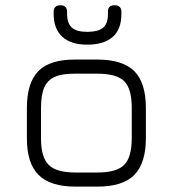

<svg xmlns="http://www.w3.org/2000/svg" viewBox="-20 -694 642 714"><path d="M342.5 0C342.5 0 260.5 0 260.5 0C198 0 152.5 -14.5 123.5 -43.5C94.5 -72 80 -117.5 80 -179.5C80 -179.5 80 -179.5 80 -179.5C80 -179.5 80 -292.5 80 -292.5C80 -355.5 94.5 -401.5 123.5 -430.5C152.5 -459 198 -473 260.5 -472.5C260.5 -472.5 260.5 -472.5 260.5 -472.5C260.5 -472.5 342.5 -472.5 342.5 -472.5C405 -472.5 450.5 -458 479.5 -429.5C508 -400.5 522.5 -355 522.5 -292.5C522.5 -292.5 522.5 -292.5 522.5 -292.5C522.5 -292.5 522.5 -180.5 522.5 -180.5C522.5 -118 508 -72.5 479.5 -43.5C450.5 -14.5 405 0 342.5 0C342.5 0 342.5 0 342.5 0ZM132.5 -292.5C132.5 -292.5 132.5 -179.5 132.5 -179.5C132.5 -132.5 142 -99.5 161 -81C179.5 -62 213 -52.5 260.5 -52.5C260.5 -52.5 260.5 -52.5 260.5 -52.5C260.5 -52.5 342.5 -52.5 342.5 -52.5C390 -52.5 423.5 -62 442 -81C460.5 -99.5 470 -133 470 -180.5C470 -180.5 470 -180.5 470 -180.5C470 -180.5 470 -292.5 470 -292.5C470 -340 460.5 -373.5 442 -392C423.5 -410.5 390 -420 342.5 -420C342.5 -420 342.5 -420 342.5 -420C342.5 -420 260.5 -420 260.5 -420C228.5 -420.5 203 -416.5 184.5 -408.5C166 -400.5 152.5 -387 144.5 -368.5C136.5 -350 132.5 -324.5 132.5 -292.5C132.5 -292.5 132.5 -292.5 132.5 -292.5ZM306 -528C306 -528 306 -528 306 -528C265 -527.5 233.5 -537.5 212 -557C190.5 -576.5 179.5 -605 179.5 -642.5C179.5 -642.5 179.5 -642.5 179.5 -642.5C179.5 -642.5 179.5 -649.5 179.5 -649.5C179.5 -666 188 -674.5 204.5 -674.5C204.5 -674.5 204.5 -674.5 204.5 -674.5C221 -674.5 229.5 -666 229.5 -649.5C229.5 -649.5 229.5 -649.5 229.5 -649.5C229.5 -649.5 229.5 -642.5 229.5 -642.5C229.5 -619 235.5 -602 247 -591.5C258.5 -581 278 -575.5 305.5 -575.5C305.5 -575.5 305.5 -575.5 305.5 -575.5C333.5 -576 353 -581.5 364.5 -592C376 -602.5 381.5 -619 381.5 -642.5C381.5 -642.5 381.5 -642.5 381.5 -642.5C381.5 -642.5 381.5 -652.5 381.5 -652.5C381.5 -667 390 -674.5 406.5 -674.5C406.5 -674.5 406.5 -674.5 406.5 -674.5C423 -674.5 431.5 -666 431.5 -649.5C431.5 -649.5 431.5 -649.5 431.5 -649.5C431.5 -649.5 431.5 -642.5 431.5 -642.5C431.5 -604 420.5 -575 399 -556.5C377 -537.5 346 -528 306 -528Z"/></svg>

Font: Jura-Fortis-Regular
Style: Regular
Weight: 500
Designer: Daniel Johnson, Alexei Vanyashin, Mirko Velimirovic
Foundry: Daniel Johnson
Version: ""